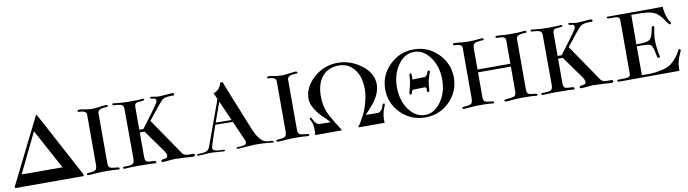

<svg xmlns="http://www.w3.org/2000/svg" viewBox="-34 -1437 7631 2130"><g transform="rotate(-10 3782.0 -372.0)"><path d="M785 -18 578 -405C451 -644 386 -764 383 -763L12 -18V1H785ZM109 -136 327 -584 570 -135Z M1192 -16C1192 -23 1183 -27 1164 -28C1123 -31 1097 -36 1085 -43C1073 -50 1067 -68 1067 -96V-660C1067 -674 1075 -686 1090 -695C1102 -702 1121 -706 1148 -708C1157 -709 1166 -709 1175 -709C1181 -710 1184 -713 1183 -718C1182 -730 1170 -734 1149 -731C1074 -722 1028 -717 1011 -717C986 -717 960 -719 934 -723L886 -732C857 -735 842 -731 841 -720C841 -713 849 -709 864 -709C886 -708 902 -706 911 -702C930 -693 940 -682 940 -668V-100C940 -69 934 -49 923 -41C912 -34 898 -29 879 -27C843 -23 822 -26 822 -13C821 -4 829 1 844 0L990 -9C1034 -10 1080 -9 1128 -7C1149 -6 1165 -4 1175 -3C1186 -2 1192 -6 1192 -16Z M2041 -17C2041 -28 2030 -33 2008 -31C1984 -29 1961 -30 1939 -35C1923 -38 1910 -47 1901 -61L1619 -473C1715 -595 1770 -662 1784 -675C1801 -696 1838 -706 1894 -706H1920C1927 -707 1931 -711 1932 -718C1932 -730 1920 -736 1892 -733C1833 -728 1793 -725 1770 -724C1753 -723 1733 -725 1710 -729C1687 -734 1675 -736 1672 -736C1664 -736 1660 -732 1660 -725C1660 -720 1663 -716 1668 -715L1708 -709C1719 -705 1724 -696 1724 -682C1724 -672 1720 -662 1713 -652C1690 -616 1628 -531 1527 -398H1481V-650C1481 -672 1486 -687 1496 -695C1501 -699 1511 -702 1526 -703L1561 -706C1582 -708 1593 -712 1593 -719C1592 -728 1582 -731 1562 -728C1542 -725 1498 -724 1429 -724C1377 -724 1326 -727 1275 -733L1248 -737C1239 -737 1235 -734 1235 -727C1234 -718 1240 -714 1252 -714C1287 -713 1313 -709 1330 -704C1349 -697 1359 -681 1359 -658L1361 -100C1361 -69 1356 -48 1345 -39C1336 -32 1322 -28 1305 -25C1281 -24 1261 -23 1245 -24C1235 -23 1230 -20 1230 -13C1229 -4 1237 1 1249 0C1303 -5 1358 -6 1413 -5C1479 -4 1520 -3 1535 -4C1556 -3 1574 -1 1589 0C1599 1 1604 -3 1604 -12C1604 -21 1596 -27 1579 -29C1565 -29 1551 -29 1537 -30C1519 -31 1506 -34 1498 -39C1487 -47 1481 -65 1481 -93V-367H1534L1709 -123C1727 -98 1736 -77 1736 -58C1736 -41 1721 -32 1690 -30C1671 -29 1661 -23 1661 -12C1661 -3 1669 1 1689 0L1808 -10C1898 -7 1968 -3 2018 1C2034 0 2042 -6 2041 -17Z M2919 -18C2911 -21 2900 -23 2885 -22C2860 -21 2836 -27 2814 -40C2775 -63 2739 -116 2706 -199C2556 -570 2481 -757 2482 -758H2456C2453 -741 2446 -725 2436 -708C2432 -701 2427 -695 2422 -689C2403 -670 2383 -658 2362 -654L2394 -583C2320 -379 2259 -210 2210 -77C2201 -51 2183 -34 2156 -26C2142 -22 2116 -20 2077 -20C2068 -20 2064 -16 2064 -9C2064 -2 2069 1 2080 0C2156 -5 2200 -8 2212 -8C2229 -8 2254 -7 2285 -4L2358 1C2369 2 2376 -1 2377 -8C2378 -14 2372 -17 2358 -17C2319 -18 2294 -20 2283 -22C2254 -29 2240 -41 2241 -58C2243 -76 2270 -159 2321 -306L2518 -303L2620 -72C2621 -69 2621 -65 2621 -61C2621 -43 2615 -32 2604 -29C2583 -22 2554 -18 2519 -18C2511 -18 2507 -14 2507 -7C2507 -2 2513 0 2524 0C2601 -4 2665 -8 2714 -12C2779 -13 2845 -9 2911 0C2920 1 2925 -2 2925 -9C2925 -13 2923 -16 2919 -18ZM2329 -329C2354 -399 2380 -473 2409 -550L2508 -326Z M3328 -16C3328 -23 3319 -27 3300 -28C3259 -31 3233 -36 3221 -43C3209 -50 3203 -68 3203 -96V-660C3203 -674 3211 -686 3226 -695C3238 -702 3257 -706 3284 -708C3293 -709 3302 -709 3311 -709C3317 -710 3320 -713 3319 -718C3318 -730 3306 -734 3285 -731C3210 -722 3164 -717 3147 -717C3122 -717 3096 -719 3070 -723L3022 -732C2993 -735 2978 -731 2977 -720C2977 -713 2985 -709 3000 -709C3022 -708 3038 -706 3047 -702C3066 -693 3076 -682 3076 -668V-100C3076 -69 3070 -49 3059 -41C3048 -34 3034 -29 3015 -27C2979 -23 2958 -26 2958 -13C2957 -4 2965 1 2980 0L3126 -9C3170 -10 3216 -9 3264 -7C3285 -6 3301 -4 3311 -3C3322 -2 3328 -6 3328 -16Z M4205 -213C4194 -217 4186 -206 4180 -181C4177 -169 4170 -157 4160 -145C4147 -130 4134 -122 4121 -122L3984 -123L4008 -150L4055 -201C4086 -236 4110 -271 4128 -306C4153 -354 4164 -399 4163 -442C4160 -527 4117 -601 4032 -662C3952 -719 3865 -748 3772 -747C3671 -746 3582 -712 3505 -643C3428 -574 3389 -496 3389 -408C3389 -372 3402 -333 3427 -292C3445 -262 3469 -231 3499 -200C3532 -168 3566 -136 3585 -112L3467 -113C3440 -114 3418 -130 3401 -162C3389 -187 3381 -200 3377 -201C3369 -202 3365 -198 3365 -189C3365 -183 3368 -175 3374 -165C3387 -144 3394 -114 3396 -76C3397 -41 3396 -16 3392 0L3690 -1L3691 -10C3644 -81 3612 -133 3595 -166C3554 -233 3532 -309 3529 -394C3526 -487 3544 -562 3584 -619C3627 -680 3690 -712 3773 -715C3856 -718 3921 -686 3968 -617C4005 -563 4023 -492 4023 -404C4023 -363 4015 -314 4000 -256C3983 -194 3963 -144 3940 -106C3916 -59 3896 -27 3881 -10V-1H4175C4173 -24 4173 -46 4175 -68C4180 -109 4189 -144 4202 -173C4209 -187 4212 -197 4212 -203C4212 -208 4210 -212 4205 -213Z M4710 -254C4719 -253 4724 -257 4725 -266C4730 -328 4734 -364 4736 -373C4749 -419 4759 -451 4766 -468C4769 -476 4767 -482 4760 -486C4745 -494 4739 -471 4731 -452C4722 -433 4711 -424 4700 -424L4561 -420C4564 -446 4564 -465 4562 -476C4561 -485 4557 -490 4551 -491C4542 -492 4538 -485 4537 -468C4536 -443 4534 -416 4529 -387C4518 -335 4509 -302 4504 -289C4500 -276 4501 -267 4508 -262C4517 -255 4524 -258 4528 -271C4535 -296 4542 -308 4549 -308L4684 -311C4696 -312 4701 -298 4698 -269C4697 -260 4701 -255 4710 -254ZM4632 19C4739 19 4830 -18 4905 -92C4980 -167 5018 -257 5018 -363C5018 -468 4980 -559 4905 -634C4830 -709 4739 -747 4632 -747C4525 -747 4434 -709 4358 -634C4283 -559 4245 -469 4245 -364C4245 -258 4283 -168 4358 -93C4434 -18 4525 19 4632 19ZM4377 -364C4377 -462 4402 -546 4451 -615C4500 -684 4560 -719 4631 -719C4702 -719 4762 -684 4812 -614C4862 -545 4887 -461 4887 -364C4887 -266 4862 -182 4812 -113C4763 -44 4703 -9 4632 -9C4561 -9 4501 -44 4451 -113C4402 -182 4377 -266 4377 -364Z M5901 -721C5900 -733 5890 -738 5869 -735C5834 -730 5787 -728 5730 -728C5682 -728 5636 -730 5593 -735C5565 -738 5551 -735 5550 -724C5550 -716 5557 -712 5572 -712C5607 -711 5628 -709 5635 -706C5653 -699 5662 -688 5662 -672V-404H5292V-658C5292 -670 5306 -694 5314 -699C5323 -705 5347 -710 5385 -713C5394 -713 5402 -713 5410 -714C5416 -715 5419 -717 5418 -722C5417 -735 5407 -739 5386 -736C5343 -730 5294 -727 5239 -727C5211 -727 5169 -730 5113 -737C5085 -740 5071 -736 5071 -725C5070 -718 5077 -714 5092 -713C5119 -712 5136 -710 5145 -706C5163 -698 5172 -687 5172 -672V-101C5172 -70 5166 -50 5155 -41C5142 -31 5113 -25 5068 -24C5058 -23 5053 -20 5052 -13C5052 -5 5060 0 5073 0C5141 -6 5190 -9 5220 -10C5261 -11 5304 -10 5349 -8L5394 -4C5405 -3 5410 -7 5410 -16C5410 -23 5401 -27 5384 -28C5345 -31 5320 -36 5309 -43C5298 -50 5292 -68 5292 -97V-372H5662V-101C5662 -70 5656 -50 5645 -41C5567 -18 5527 -31 5525 -13C5525 -5 5533 0 5546 0C5611 -5 5665 -9 5710 -10C5750 -11 5793 -10 5839 -8L5883 -4C5894 -3 5900 -7 5900 -16C5900 -23 5891 -27 5874 -28C5835 -31 5810 -36 5799 -43C5788 -50 5782 -68 5782 -97V-658C5782 -677 5789 -691 5804 -699C5814 -705 5836 -709 5869 -712C5877 -712 5885 -712 5893 -713C5899 -714 5902 -716 5901 -721Z M6753 -17C6753 -28 6742 -33 6720 -31C6696 -29 6673 -30 6651 -35C6635 -38 6622 -47 6613 -61L6331 -473C6427 -595 6482 -662 6496 -675C6513 -696 6550 -706 6606 -706H6632C6639 -707 6643 -711 6644 -718C6644 -730 6632 -736 6604 -733C6545 -728 6505 -725 6482 -724C6465 -723 6445 -725 6422 -729C6399 -734 6387 -736 6384 -736C6376 -736 6372 -732 6372 -725C6372 -720 6375 -716 6380 -715L6420 -709C6431 -705 6436 -696 6436 -682C6436 -672 6432 -662 6425 -652C6402 -616 6340 -531 6239 -398H6193V-650C6193 -672 6198 -687 6208 -695C6213 -699 6223 -702 6238 -703L6273 -706C6294 -708 6305 -712 6305 -719C6304 -728 6294 -731 6274 -728C6254 -725 6210 -724 6141 -724C6089 -724 6038 -727 5987 -733L5960 -737C5951 -737 5947 -734 5947 -727C5946 -718 5952 -714 5964 -714C5999 -713 6025 -709 6042 -704C6061 -697 6071 -681 6071 -658L6073 -100C6073 -69 6068 -48 6057 -39C6048 -32 6034 -28 6017 -25C5993 -24 5973 -23 5957 -24C5947 -23 5942 -20 5942 -13C5941 -4 5949 1 5961 0C6015 -5 6070 -6 6125 -5C6191 -4 6232 -3 6247 -4C6268 -3 6286 -1 6301 0C6311 1 6316 -3 6316 -12C6316 -21 6308 -27 6291 -29C6277 -29 6263 -29 6249 -30C6231 -31 6218 -34 6210 -39C6199 -47 6193 -65 6193 -93V-367H6246L6421 -123C6439 -98 6448 -77 6448 -58C6448 -41 6433 -32 6402 -30C6383 -29 6373 -23 6373 -12C6373 -3 6381 1 6401 0L6520 -10C6610 -7 6680 -3 6730 1C6746 0 6754 -6 6753 -17Z M7545 -211C7552 -226 7551 -235 7542 -238C7533 -241 7526 -235 7519 -220C7513 -205 7500 -185 7481 -160C7455 -127 7427 -99 7396 -78C7371 -61 7332 -48 7277 -38C7236 -30 7202 -26 7177 -26C7100 -26 7066 -26 7077 -25L7076 -351H7120C7186 -351 7225 -345 7236 -334C7251 -319 7263 -284 7272 -229C7277 -201 7281 -187 7283 -186C7291 -184 7296 -183 7298 -183C7311 -186 7313 -195 7306 -212C7303 -221 7298 -247 7293 -290C7288 -333 7286 -366 7286 -389C7287 -426 7292 -469 7303 -516C7306 -531 7304 -539 7295 -541C7284 -543 7277 -533 7273 -511C7262 -452 7249 -416 7233 -401C7215 -384 7181 -375 7130 -374C7101 -373 7083 -373 7076 -373L7077 -705C7111 -705 7152 -705 7199 -704C7238 -703 7274 -698 7307 -689C7321 -684 7334 -679 7345 -674C7368 -660 7392 -637 7417 -606C7429 -591 7443 -571 7460 -546C7471 -530 7480 -524 7489 -528C7493 -530 7495 -534 7495 -540C7495 -547 7492 -555 7485 -562C7469 -582 7456 -615 7445 -661C7438 -696 7435 -720 7437 -733C7438 -732 7231 -731 6817 -731C6809 -732 6805 -728 6805 -721C6805 -714 6812 -710 6825 -709C6825 -709 6848 -709 6895 -709C6930 -709 6947 -696 6947 -669V-60C6947 -45 6938 -34 6919 -27C6910 -24 6875 -22 6814 -22C6803 -22 6797 -18 6797 -9C6797 -2 6804 1 6818 1L7495 -1C7497 -45 7498 -70 7499 -76C7502 -98 7510 -125 7522 -157L7545 -211Z"/></g></svg>

Font: GFS Fleischman
Style: Regular
Weight: 400
Designer: George Matthiopoulos
Foundry: George Matthiopoulos
Version: Version 1.0